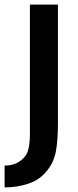

<svg xmlns="http://www.w3.org/2000/svg" viewBox="-38 -650 341 835"><path d="M214 -630V-115Q214 -39 205 8.5Q196 56 166 93Q134 133 85 149Q36 165 -18 165V70Q10 70 29.5 61.5Q49 53 63 39Q81 22 86.5 -5Q92 -32 92 -64V-630Z"/></svg>

Font: Mukta SemiBold
Style: Regular
Weight: 600
Designer: Girish Dalvi and Yashodeep Gholap
Foundry: Ek Type
Version: Version 2.538;PS 1.002;hotconv 16.6.51;makeotf.lib2.5.65220;